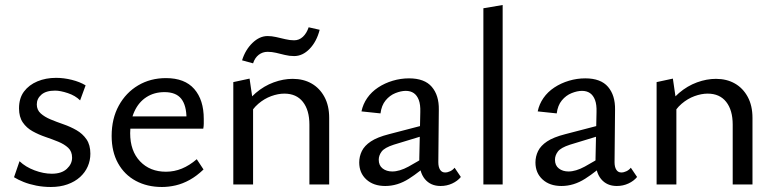

<svg xmlns="http://www.w3.org/2000/svg" viewBox="-20 -737 3100 767"><path d="M183 10Q153 10 125 4.5Q97 -1 74.5 -10Q52 -19 36 -29L58 -93Q82 -70 118 -56.5Q154 -43 187 -43Q226 -43 247 -62.5Q268 -82 268 -107Q268 -132 252.5 -146.5Q237 -161 212.5 -171Q188 -181 161.5 -190Q135 -199 110.5 -212.5Q86 -226 71 -248Q56 -270 56 -304Q56 -345 76 -371.5Q96 -398 129.5 -412Q163 -426 204 -426Q235 -426 267 -418Q299 -410 322 -396L300 -336Q281 -355 251 -365Q221 -375 200 -375Q164 -375 145.5 -359Q127 -343 127 -320Q127 -298 142.5 -284Q158 -270 182 -260Q206 -250 233.5 -240.5Q261 -231 285.5 -217Q310 -203 325.5 -180.5Q341 -158 341 -123Q341 -96 330.5 -72Q320 -48 299.5 -29.5Q279 -11 249.5 -0.5Q220 10 183 10Z M627 10Q568 10 522.5 -14.5Q477 -39 451.5 -85Q426 -131 426 -194Q426 -263 454.5 -315Q483 -367 532 -396Q581 -425 643 -425Q718 -425 756 -381.5Q794 -338 794 -262Q794 -253 794 -243Q794 -233 792 -223H725V-263Q725 -316 704 -342.5Q683 -369 637 -369Q596 -369 565 -349Q534 -329 517 -292Q500 -255 500 -205Q500 -134 539.5 -92.5Q579 -51 643 -51Q676 -51 706.5 -63.5Q737 -76 766 -101L793 -60Q766 -34 738 -18.5Q710 -3 682 3.5Q654 10 627 10ZM468 -223 477 -272H782V-223Z M1216 0V-239Q1216 -297 1190 -330Q1164 -363 1116 -363Q1091 -363 1063.5 -353Q1036 -343 1012 -322.5Q988 -302 971 -269L944 -293Q968 -337 1001.5 -365.5Q1035 -394 1073.5 -408Q1112 -422 1149 -422Q1192 -422 1224.5 -403.5Q1257 -385 1276 -350Q1295 -315 1295 -266V0ZM912 0V-409L977 -423L991 -327V0ZM991 -484 947 -496Q960 -538 988.5 -565.5Q1017 -593 1049 -593Q1065 -593 1083 -589Q1101 -585 1119.5 -580.5Q1138 -576 1155 -576Q1175 -576 1190 -590Q1205 -604 1213 -628L1257 -618Q1245 -571 1217 -542Q1189 -513 1155 -513Q1136 -513 1118 -517.5Q1100 -522 1083 -526Q1066 -530 1049 -530Q1029 -530 1013.5 -518Q998 -506 991 -484Z M1740 6Q1700 6 1677 -22Q1654 -50 1655 -104L1659 -289Q1660 -319 1653 -337.5Q1646 -356 1633 -365Q1620 -374 1601 -374Q1582 -374 1559.5 -365Q1537 -356 1520.5 -336Q1504 -316 1500 -284L1424 -292Q1430 -321 1447 -345.5Q1464 -370 1490.5 -387.5Q1517 -405 1549 -414.5Q1581 -424 1614 -424Q1676 -424 1705 -390Q1734 -356 1733 -299L1731 -89Q1731 -70 1738 -59Q1745 -48 1758 -48Q1768 -48 1778.5 -53Q1789 -58 1796 -67L1821 -30Q1808 -14 1786.5 -4Q1765 6 1740 6ZM1519 6Q1472 6 1443.5 -20Q1415 -46 1415 -88Q1415 -112 1425.5 -133.5Q1436 -155 1461.5 -172Q1487 -189 1534 -201L1699 -244L1704 -205L1553 -159Q1516 -147 1504.5 -131.5Q1493 -116 1493 -99Q1493 -76 1508.5 -64Q1524 -52 1547 -52Q1576 -52 1612 -71.5Q1648 -91 1693 -120L1702 -93Q1659 -52 1613.5 -23Q1568 6 1519 6Z M1911 0V-704L1988 -717V0Z M2444 6Q2404 6 2381 -22Q2358 -50 2359 -104L2363 -289Q2364 -319 2357 -337.5Q2350 -356 2337 -365Q2324 -374 2305 -374Q2286 -374 2263.5 -365Q2241 -356 2224.5 -336Q2208 -316 2204 -284L2128 -292Q2134 -321 2151 -345.5Q2168 -370 2194.5 -387.5Q2221 -405 2253 -414.5Q2285 -424 2318 -424Q2380 -424 2409 -390Q2438 -356 2437 -299L2435 -89Q2435 -70 2442 -59Q2449 -48 2462 -48Q2472 -48 2482.5 -53Q2493 -58 2500 -67L2525 -30Q2512 -14 2490.5 -4Q2469 6 2444 6ZM2223 6Q2176 6 2147.5 -20Q2119 -46 2119 -88Q2119 -112 2129.5 -133.5Q2140 -155 2165.5 -172Q2191 -189 2238 -201L2403 -244L2408 -205L2257 -159Q2220 -147 2208.5 -131.5Q2197 -116 2197 -99Q2197 -76 2212.5 -64Q2228 -52 2251 -52Q2280 -52 2316 -71.5Q2352 -91 2397 -120L2406 -93Q2363 -52 2317.5 -23Q2272 6 2223 6Z M2907 0V-239Q2907 -297 2881 -330Q2855 -363 2807 -363Q2782 -363 2754.5 -353Q2727 -343 2703 -322.5Q2679 -302 2662 -269L2635 -293Q2659 -337 2692.5 -365.5Q2726 -394 2764.5 -408Q2803 -422 2840 -422Q2883 -422 2915.5 -403.5Q2948 -385 2967 -350Q2986 -315 2986 -266V0ZM2603 0V-409L2668 -423L2682 -327V0Z"/></svg>

Font: Ysabeau Office Medium
Style: Regular
Weight: 500
Designer: Christian Thalmann (Catharsis Fonts)
Version: Version 2.001;gftools[0.9.30]; featfreeze: tnum,lnum,ss02